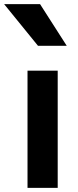

<svg xmlns="http://www.w3.org/2000/svg" viewBox="-55 -862 380 935"><path d="M79 53H226V-518H79ZM130 -639H270L140 -842H-35Z"/></svg>

Font: LINE Seed JP App_OTF Bold
Style: Regular
Weight: 700
Designer: LINE & Fontrix & Fontworks
Version: Version 1.009